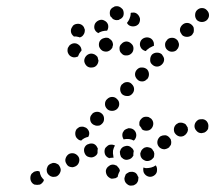

<svg xmlns="http://www.w3.org/2000/svg" viewBox="-20 -578 695 620"><path d="M416 18Q420 16 422 13Q425 9 426 5Q427 0 427 -4Q427 -5 427 -5Q427 -6 427 -6Q424 -10 423 -14Q422 -15 422 -15Q419 -20 413 -22Q408 -24 402 -23H401Q397 -23 393 -20Q389 -18 386 -15Q384 -11 383 -7Q381 -2 382 2Q383 11 391 17Q398 23 407 21H408Q412 21 416 18ZM78 -3Q78 6 84 13Q87 16 91 18Q96 19 100 19Q104 19 109 18Q113 16 116 13Q118 11 120 8Q121 6 122 3Q117 -2 113 -8Q109 -16 108 -24Q102 -27 96 -25Q89 -24 85 -19H84Q78 -13 78 -3ZM349 -2Q345 -1 340 -1Q336 -2 332 -5Q329 -7 326 -11Q321 -19 322 -28Q324 -37 332 -42Q335 -45 340 -46Q344 -47 349 -46Q353 -45 357 -43Q360 -40 363 -36Q365 -34 366 -31Q367 -29 367 -26Q363 -19 361 -12Q360 -9 360 -7Q359 -6 359 -6Q358 -5 357 -5Q354 -2 349 -2ZM175 -23Q178 -31 173 -40Q171 -44 168 -47Q164 -49 160 -51Q156 -52 151 -52Q147 -51 143 -49Q139 -47 136 -44Q133 -40 132 -36Q130 -32 131 -27Q131 -23 133 -19Q135 -15 139 -12Q142 -9 146 -8Q151 -6 155 -7Q160 -7 164 -9Q172 -14 175 -23ZM487 -28Q488 -37 483 -44Q476 -39 468 -37Q460 -35 451 -35Q447 -36 443 -37Q442 -31 443 -25Q444 -19 448 -15Q454 -8 464 -7Q473 -7 480 -13Q487 -19 487 -28ZM235 -54Q238 -63 234 -71Q229 -79 221 -82Q212 -85 203 -81Q195 -76 192 -67Q189 -58 194 -50Q196 -46 199 -43Q202 -40 207 -39Q211 -38 215 -38Q220 -39 224 -41Q232 -45 235 -54ZM470 -63Q473 -66 476 -69Q478 -73 478 -78Q479 -82 477 -87Q477 -87 477 -88Q477 -89 476 -89Q473 -93 471 -97Q467 -101 461 -102Q455 -104 450 -102H449Q445 -101 442 -98Q438 -95 436 -91Q434 -87 433 -83Q433 -78 434 -74Q437 -65 445 -61Q453 -56 462 -59Q466 -60 470 -63ZM395 -63Q386 -60 378 -65Q374 -68 371 -71Q369 -75 368 -79Q367 -84 367 -88Q368 -92 370 -96Q375 -104 384 -106Q393 -109 401 -104Q405 -101 408 -98Q411 -94 412 -90Q411 -87 411 -84Q410 -80 411 -76Q410 -75 410 -75Q409 -74 409 -73Q404 -65 395 -63ZM333 -67Q332 -67 332 -68Q331 -68 331 -68Q322 -72 319 -80Q316 -89 319 -98Q321 -102 325 -105Q328 -108 332 -110Q336 -111 341 -111Q345 -111 349 -109Q350 -109 350 -109Q351 -109 351 -108Q351 -108 351 -108Q347 -101 345 -92Q344 -83 346 -74Q346 -71 347 -69Q341 -69 334 -68Q334 -67 333 -67ZM284 -72Q276 -68 267 -71Q258 -73 254 -82Q250 -90 252 -99Q255 -108 263 -112H264Q272 -116 281 -114Q290 -111 294 -102Q295 -101 295 -100Q296 -99 296 -98Q295 -94 295 -90Q295 -87 295 -84Q294 -80 291 -77Q288 -74 284 -72ZM532 -111Q533 -115 533 -120Q533 -122 532 -125Q532 -128 530 -130Q528 -132 526 -135Q526 -135 526 -135Q526 -135 526 -135Q523 -138 519 -140Q514 -142 510 -141Q505 -141 501 -139Q497 -138 494 -134Q488 -127 488 -118Q488 -109 495 -102Q502 -96 511 -96Q520 -97 527 -103V-104Q530 -107 532 -111ZM380 -155V-156Q383 -159 387 -161Q391 -163 395 -164Q400 -164 404 -163Q408 -162 412 -159Q419 -153 420 -144Q421 -135 415 -127Q414 -126 413 -125Q412 -125 412 -124Q405 -128 397 -129Q388 -130 379 -128Q375 -135 375 -142Q375 -150 380 -155ZM223 -147Q223 -156 229 -163H230Q233 -166 237 -168Q241 -169 246 -169Q250 -169 254 -167Q258 -166 261 -163Q267 -157 268 -150Q269 -143 265 -136Q259 -135 253 -132Q247 -129 242 -124Q239 -125 235 -126Q232 -128 229 -131Q223 -137 223 -147ZM573 -139Q568 -137 564 -137Q559 -137 555 -139Q551 -141 548 -144Q545 -147 543 -151Q540 -160 543 -168Q547 -177 555 -180L556 -181Q560 -182 564 -182Q569 -182 573 -180Q577 -179 580 -176Q583 -172 585 -168Q585 -168 586 -167Q586 -166 586 -166Q586 -163 587 -161Q587 -154 583 -148Q579 -142 573 -139ZM640 -150Q644 -152 647 -155Q650 -158 652 -162Q653 -167 653 -171Q653 -180 647 -187Q640 -194 631 -193Q626 -193 622 -192Q618 -190 615 -187Q612 -184 610 -180Q608 -175 608 -171Q608 -162 615 -155Q621 -148 631 -148Q635 -149 640 -150ZM436 -194Q442 -201 451 -201H452Q456 -201 460 -200Q464 -198 468 -195Q471 -192 473 -188Q475 -184 475 -179Q475 -170 469 -163Q463 -156 453 -156Q449 -156 445 -157Q441 -158 438 -161Q437 -162 437 -164Q434 -168 431 -172Q430 -173 430 -175Q430 -176 430 -178Q429 -187 436 -194ZM271 -195Q271 -185 277 -179Q281 -175 285 -174Q289 -172 293 -172Q298 -172 302 -173Q306 -175 309 -178L310 -179Q316 -185 316 -194Q316 -204 310 -210Q303 -217 294 -217Q285 -217 278 -211V-210Q271 -204 271 -195ZM319 -242Q319 -233 326 -226Q332 -220 342 -220Q351 -220 358 -226Q365 -233 365 -242Q365 -252 358 -258Q352 -265 342 -265Q333 -265 326 -258Q319 -252 319 -242ZM368 -290Q368 -281 374 -274Q381 -268 390 -268Q399 -267 406 -274Q413 -281 413 -290Q413 -299 406 -306Q400 -313 391 -313Q381 -313 375 -306H374Q368 -299 368 -290ZM416 -338Q416 -329 423 -322Q429 -315 439 -315Q448 -315 454 -322H455Q461 -329 461 -338Q461 -347 455 -354Q448 -360 439 -360Q430 -361 423 -354Q416 -347 416 -338ZM276 -360Q286 -360 292 -367Q298 -374 298 -384Q298 -384 297 -385Q297 -385 297 -386Q296 -390 295 -394Q291 -399 286 -402Q280 -405 274 -405Q264 -404 258 -397Q252 -390 252 -381Q253 -372 260 -365Q267 -359 276 -360ZM465 -386Q464 -376 471 -370Q478 -363 487 -363Q496 -363 503 -370Q506 -373 508 -377Q510 -381 510 -386Q510 -390 508 -394Q506 -398 503 -402Q497 -408 487 -408Q478 -408 471 -402Q465 -395 465 -386ZM213 -394Q204 -397 200 -406Q198 -410 198 -414Q198 -419 199 -423Q201 -427 204 -431Q207 -434 211 -436Q219 -440 228 -437Q237 -433 241 -425Q242 -422 243 -419Q243 -417 243 -414Q242 -413 241 -412Q235 -405 232 -396Q232 -396 232 -396Q232 -396 231 -395Q230 -395 230 -395Q221 -391 213 -394ZM405 -406Q411 -412 411 -422Q411 -431 404 -437Q397 -444 388 -444H387Q378 -443 372 -436Q365 -430 366 -420Q366 -411 373 -405Q379 -398 389 -399Q398 -399 405 -406ZM513 -434Q513 -424 519 -418Q526 -411 535 -411Q545 -411 551 -417V-418Q555 -421 556 -425Q558 -429 558 -434Q558 -438 556 -442Q555 -446 552 -449Q545 -456 536 -456Q526 -456 520 -450V-449Q513 -443 513 -434ZM328 -412Q319 -410 311 -414Q303 -419 300 -428Q298 -437 302 -445Q307 -453 316 -455Q325 -458 333 -454V-453Q339 -450 342 -445Q345 -439 345 -433Q344 -430 343 -426Q343 -425 343 -424Q342 -424 342 -423Q337 -415 328 -412ZM470 -427Q473 -429 477 -430Q477 -433 477 -436Q477 -439 476 -442Q473 -451 465 -455Q456 -459 447 -456Q438 -453 434 -445Q430 -436 433 -428Q435 -422 440 -418Q445 -414 451 -413Q453 -415 455 -418H456Q462 -424 470 -427ZM209 -476Q208 -485 214 -492V-493Q219 -500 229 -501Q238 -502 245 -497Q249 -494 251 -490Q253 -486 254 -482Q254 -477 253 -473Q252 -469 249 -465Q247 -462 244 -460Q241 -458 237 -457Q237 -457 236 -458Q227 -461 218 -460Q218 -461 218 -461Q218 -461 218 -461Q210 -467 209 -476ZM563 -490Q561 -486 561 -481Q561 -477 563 -473Q565 -469 568 -465Q574 -459 584 -459Q593 -459 600 -465Q603 -469 605 -473Q606 -477 606 -481Q606 -486 605 -490Q603 -494 600 -497Q593 -504 584 -504Q575 -504 568 -497Q565 -494 563 -490ZM285 -485Q283 -494 287 -502Q292 -510 301 -513Q310 -516 318 -511Q326 -507 329 -498Q331 -489 327 -481Q327 -480 326 -480Q326 -479 326 -479Q318 -479 310 -477Q303 -475 297 -471Q297 -471 297 -471Q296 -471 296 -472Q288 -476 285 -485ZM423 -533Q430 -527 432 -518Q433 -509 428 -501Q422 -494 413 -493Q406 -492 399 -495Q393 -498 390 -504Q395 -510 398 -517Q402 -526 402 -535Q402 -536 402 -536Q403 -537 404 -537Q405 -537 406 -537Q416 -539 423 -533ZM610 -529Q610 -520 616 -513Q623 -507 632 -507Q641 -507 648 -513Q655 -520 655 -529Q655 -538 648 -545Q642 -552 632 -552Q623 -552 616 -545Q610 -539 610 -529ZM344 -517Q345 -516 346 -516Q347 -515 348 -515Q352 -513 356 -513Q361 -513 365 -514V-515Q374 -518 378 -526Q381 -535 378 -544Q377 -548 373 -551Q370 -554 366 -556Q362 -558 358 -558Q353 -558 349 -557V-556Q340 -553 336 -545Q333 -536 336 -527Q336 -527 336 -526Q336 -526 337 -525Q339 -523 342 -520Q343 -519 344 -517Z"/></svg>

Font: FRB American Cursive Dotted Extrabold
Style: Bold Italic
Weight: 800
Italic angle: -25°
Version: Version 2.0;Modular Font Editor K font №1